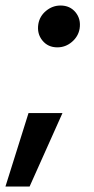

<svg xmlns="http://www.w3.org/2000/svg" viewBox="-55 -523 343 699"><path d="M-35.2 156.2 48.8 -111.3H172.4L52.7 156.2ZM153.8 -350.6Q119.6 -350.6 99.4 -375.5Q79.1 -400.4 84.5 -435.1Q89.4 -464.4 112.8 -483.6Q136.2 -502.9 165.5 -502.9Q199.7 -502.9 220 -478.3Q240.2 -453.6 234.9 -418.9Q230 -390.1 206.8 -370.4Q183.6 -350.6 153.8 -350.6Z"/></svg>

Font: Inter 28pt SemiBold
Style: Italic
Weight: 600
Italic angle: -9.3988°
Designer: Rasmus Andersson
Foundry: rsms
Version: Version 4.001;git-66647c0bb